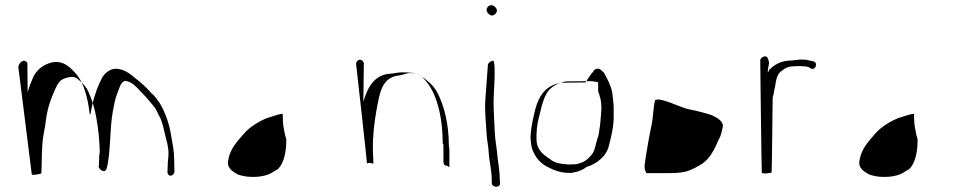

<svg xmlns="http://www.w3.org/2000/svg" viewBox="-20 -708 3792 743"><path d="M51 -448C51 -447 103 -33 103 -33C103 -30 121 -32 123 -33C125 -33 140 -35 140 -38C141 -41 142 -128 143 -131C144 -168 148 -183 155 -224C161 -274 168 -302 183 -338C191 -357 198 -377 210 -391C218 -402 237 -408 253 -410C270 -412 277 -405 288 -396C302 -384 314 -371 322 -353C336 -323 347 -287 353 -251C360 -210 365 -169 366 -123C366 -117 366 -113 364 -108L363 -69C355 -57 387 -31 393 -57C409 -117 404 -213 417 -279C423 -309 425 -324 433 -344C437 -354 442 -370 446 -378C448 -385 458 -396 468 -395C493 -389 508 -372 523 -355C540 -340 559 -315 574 -298C582 -289 590 -272 595 -261C607 -242 612 -216 618 -190C623 -168 633 -140 632 -112C632 -104 631 -95 630 -85C629 -86 629 -45 628 -45C627 -36 632 -29 640 -28C649 -29 655 -36 655 -46C655 -47 654 -90 654 -91C654 -123 648 -151 643 -179C636 -227 619 -275 598 -309C589 -321 578 -339 566 -347C551 -365 528 -387 509 -401C488 -418 465 -440 431 -442C405 -443 383 -423 374 -405C354 -365 339 -322 330 -265L327 -268C320 -326 306 -385 276 -420C253 -447 222 -480 172 -464C138 -453 114 -429 103 -396C102 -394 93 -372 93 -370C92 -366 89 -357 87 -352L86 -461C86 -468 79 -474 70 -473C61 -470 52 -460 51 -448Z M1074 -268C1074 -252 1075 -229 1077 -218C1079 -206 1083 -183 1088 -169C1088 -123 1080 -78 1056 -54L1039 -44C1015 -26 973 -20 932 -25C922 -27 903 -30 895 -36C881 -44 862 -56 862 -78C867 -131 897 -159 925 -192C947 -217 981 -238 1013 -251C1032 -256 1051 -265 1074 -268Z M1358 -461C1358 -461 1401 -78 1400 -76L1413 -78C1415 -78 1416 -76 1418 -76L1425 -75L1423 -130C1422 -181 1429 -238 1437 -282C1449 -345 1456 -409 1524 -416C1539 -418 1548 -423 1561 -425C1580 -426 1597 -423 1608 -415C1631 -395 1649 -369 1662 -337C1682 -288 1693 -226 1693 -157C1693 -151 1696 -151 1696 -145V-83C1696 -75 1699 -67 1707 -67C1715 -67 1719 -56 1719 -64V-127C1719 -132 1718 -138 1717 -144C1717 -227 1699 -302 1669 -356C1653 -382 1631 -399 1606 -416C1587 -427 1564 -428 1534 -428C1520 -428 1508 -424 1493 -423C1427 -420 1402 -368 1386 -314L1388 -461C1388 -469 1381 -477 1373 -477C1365 -477 1358 -469 1358 -461Z M1868 -456 1858 -320C1855 -279 1861 -231 1863 -190C1864 -167 1870 -143 1871 -120C1873 -83 1883 -50 1883 -11V1C1886 20 1918 19 1915 -1L1914 -13C1914 -52 1906 -84 1903 -123C1901 -144 1896 -168 1895 -191C1893 -231 1890 -280 1890 -320L1894 -409C1894 -417 1896 -473 1888 -473C1880 -473 1868 -464 1868 -456ZM1863 -670C1863 -660 1874 -648 1884 -648C1893 -648 1903 -658 1903 -667C1903 -677 1891 -688 1881 -688C1872 -688 1863 -679 1863 -670Z M2294 -390C2296 -388 2294 -359 2295 -355C2294 -354 2301 -339 2300 -338C2306 -323 2308 -301 2307 -279C2306 -278 2306 -257 2305 -257C2304 -241 2303 -230 2301 -215C2300 -215 2298 -191 2297 -190C2296 -183 2294 -176 2292 -172C2286 -155 2283 -128 2273 -114C2264 -101 2245 -82 2228 -78C2220 -75 2209 -71 2197 -72C2197 -72 2174 -71 2174 -72C2151 -73 2128 -78 2114 -88C2114 -89 2095 -101 2095 -102C2074 -116 2056 -136 2056 -171C2056 -200 2058 -224 2064 -248C2076 -292 2083 -346 2116 -370C2123 -376 2141 -386 2152 -388C2158 -390 2163 -392 2169 -393L2260 -394C2273 -394 2283 -392 2294 -390ZM2275 -429C2271 -430 2247 -389 2245 -389L2157 -388C2096 -382 2066 -340 2052 -287C2043 -251 2034 -215 2033 -174C2035 -157 2035 -141 2041 -127C2053 -98 2070 -77 2097 -63C2124 -49 2152 -37 2194 -39C2196 -41 2221 -44 2222 -47C2232 -50 2241 -55 2250 -62C2290 -74 2328 -104 2337 -147C2346 -182 2355 -217 2355 -261C2354 -269 2355 -277 2355 -285C2355 -305 2351 -336 2349 -351C2343 -381 2329 -404 2317 -427L2308 -435C2299 -447 2278 -443 2275 -429Z M2515 -321C2541 -332 2614 -290 2651 -284C2669 -281 2720 -268 2735 -262C2751 -254 2781 -240 2777 -217C2775 -207 2773 -200 2771 -191C2768 -177 2760 -168 2755 -154C2739 -118 2720 -85 2685 -67C2665 -55 2637 -41 2607 -40C2605 -37 2481 -38 2481 -38C2480 -43 2476 -47 2475 -54C2474 -60 2474 -67 2475 -73C2479 -105 2494 -192 2501 -222C2508 -253 2507 -286 2515 -321Z M2966 -41C2967 -41 2970 -328 2970 -328C2970 -334 2973 -340 2974 -344C2974 -353 2978 -364 2979 -371C2983 -397 2987 -425 3007 -435C3020 -447 3036 -452 3060 -452H3079C3090 -452 3101 -451 3110 -448C3109 -448 3118 -444 3117 -443C3137 -434 3147 -466 3127 -471C3126 -470 3115 -474 3115 -473C3102 -478 3087 -478 3069 -477C3068 -476 3046 -475 3046 -474C3003 -474 2978 -459 2956 -437C2948 -413 2951 -439 2956 -463C2956 -472 2951 -490 2942 -490C2933 -490 2922 -483 2922 -474C2922 -474 2927 -40 2928 -40C2929 -34 2965 -38 2966 -41Z M3517 -268C3517 -252 3518 -229 3520 -218C3522 -206 3526 -183 3531 -169C3531 -123 3523 -78 3499 -54L3482 -44C3458 -26 3416 -20 3375 -25C3365 -27 3346 -30 3338 -36C3324 -44 3305 -56 3305 -78C3310 -131 3340 -159 3368 -192C3390 -217 3424 -238 3456 -251C3475 -256 3494 -265 3517 -268Z"/></svg>

Font: Photofail
Style: Regular
Weight: 400
Foundry: Cannot Into Space Fonts
Version: Version 0.97